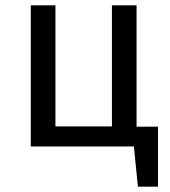

<svg xmlns="http://www.w3.org/2000/svg" viewBox="-20 -547 635 717"><path d="M398 -75V-527H490V0H95V-527H187V-75ZM444 -74H570V150H495L480 0H444Z"/></svg>

Font: Fira Sans Variable
Style: Regular
Weight: 400
Designer: Carrois Corporate & Edenspiekermann AG
Foundry: Carrois Corporate GbR & Edenspiekermann AG
Version: Version 4.202